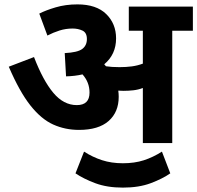

<svg xmlns="http://www.w3.org/2000/svg" viewBox="-20 -652 899 875"><path d="M521 -211Q521 -141 475 -100.5Q429 -60 340 -60Q277 -60 222.5 -84.5Q168 -109 118.5 -171.5Q69 -234 20 -348L135 -392Q176 -285 223 -229Q270 -173 330 -173Q388 -173 388 -230Q388 -277 356 -313Q322 -305 281 -304L275 -410Q334 -413 355 -429Q376 -445 376 -474Q376 -503 356 -512.5Q336 -522 311 -522Q280 -522 251.5 -513Q223 -504 196 -490L159 -590Q188 -605 233.5 -618.5Q279 -632 333 -632Q419 -632 464 -588Q509 -544 509 -477Q509 -404 455 -359Q459 -354 463 -350Q476 -348 491 -347Q506 -346 525 -346Q555 -346 581 -349.5Q607 -353 631 -362V-512H567V-622H859V-512H765V0H631V-251Q610 -243 587.5 -240.5Q565 -238 542 -238Q531 -238 519 -239Q521 -225 521 -211ZM540 203Q468 203 414.5 183Q361 163 324 138L363 39Q402 64 445 78Q488 92 540 92Q593 92 635 78.5Q677 65 718 39L756 138Q720 163 666.5 183Q613 203 540 203Z"/></svg>

Font: RS Noto Sans
Style: Bold
Weight: 700
Designer: Monotype Design Team
Foundry: Monotype Imaging Inc.
Version: Version 3.10